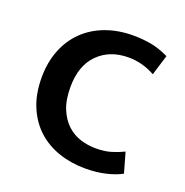

<svg xmlns="http://www.w3.org/2000/svg" viewBox="-96 -567 640 665"><g transform="rotate(20 224.0 -235.0)"><path d="M297 -68Q329 -68 353.5 -75.5Q378 -83 398 -93L419 -19Q395 -6 361 2Q327 10 286 10Q234 10 188.5 -5.5Q143 -21 109.5 -51.5Q76 -82 56.5 -128Q37 -174 37 -235Q37 -291 55 -336.5Q73 -382 106 -414Q139 -446 185 -463Q231 -480 286 -480Q317 -480 348.5 -475Q380 -470 418 -452L395 -377Q348 -403 297 -403Q228 -403 185 -360Q142 -317 142 -238Q142 -190 155.5 -157.5Q169 -125 191 -105Q213 -85 240.5 -76.5Q268 -68 297 -68Z"/></g></svg>

Font: Mukta Vaani Medium
Style: Regular
Weight: 500
Designer: Noopur Datye, Girish Dalvi, Yashodeep Gholap, Pallavi Karambelkar
Foundry: Ek Type
Version: Version 2.538;PS 1.000;hotconv 16.6.51;makeotf.lib2.5.65220;